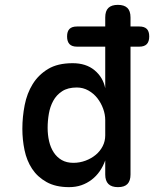

<svg xmlns="http://www.w3.org/2000/svg" viewBox="-20 -760 640 790"><path d="M297 -568Q276 -568 266 -578.5Q256 -589 256 -610Q256 -631 266 -641Q276 -651 297 -651H413V-688Q413 -715 426 -727.5Q439 -740 465 -740Q491 -740 504 -727.5Q517 -715 517 -688V-651H553Q574 -651 584 -641Q594 -631 594 -610Q594 -589 584 -578.5Q574 -568 553 -568H517V-42Q517 -16 504.5 -3Q492 10 465.5 10Q439 10 426 -3Q413 -16 413 -42V-100Q404 -75 390 -55Q376 -35 357 -20.5Q338 -6 315 2Q292 10 264 10Q209 10 171.5 -11Q134 -32 112 -65.5Q90 -99 81 -142Q72 -185 72 -230Q72 -279 81.5 -327.5Q91 -376 114.5 -414Q138 -452 177.5 -476Q217 -500 279 -500Q334 -500 369 -471Q404 -442 413 -397V-568ZM282 -90Q308 -90 332 -99Q356 -108 374 -123Q392 -138 402.5 -158.5Q413 -179 413 -203V-266Q413 -289 404.5 -312.5Q396 -336 381 -355.5Q366 -375 344 -387.5Q322 -400 296 -400Q259 -400 235.5 -384.5Q212 -369 199 -345Q186 -321 181 -292Q176 -263 176 -234Q176 -205 182 -179Q188 -153 201 -133Q214 -113 234 -101.5Q254 -90 282 -90Z"/></svg>

Font: Maple Mono Normal NL Medium
Style: Regular
Weight: 500
Monospace: yes
Designer: subframe7536
Version: Version 7.000